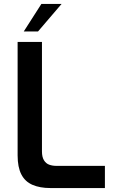

<svg xmlns="http://www.w3.org/2000/svg" viewBox="-20 -950 574 970"><path d="M234 0Q182 0 144.5 -16Q107 -32 88 -68.5Q69 -105 69 -165V-738H192V-185Q192 -157 202 -140.5Q212 -124 228.5 -118Q245 -112 265 -112H510V0ZM100 -791 189 -930H291L172 -791Z"/></svg>

Font: Exo Thin SemiBold
Style: Regular
Weight: 600
Version: Version 2.000